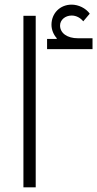

<svg xmlns="http://www.w3.org/2000/svg" viewBox="-20 -808 419 828"><path d="M183 -596H379V-643H316C270 -643 239 -665 239 -698C239 -722 261 -741 289 -741C309 -741 327 -731 339 -716L367 -749C350 -773 318 -788 289 -788C239 -788 202 -751 202 -701C202 -680 211 -658 225 -643L224 -640H183ZM81 0H134V-740H81Z"/></svg>

Font: IBM Plex Arabic Light
Style: Regular
Weight: 300
Designer: Mike Abbink, Paul van der Laan, Pieter van Rosmalen, Wael Morcos, Khajak Apelian
Foundry: Bold Monday
Version: Version 1.0